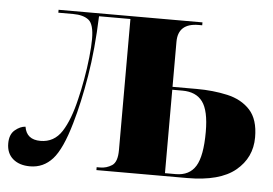

<svg xmlns="http://www.w3.org/2000/svg" viewBox="-44 -594 936 658"><g transform="rotate(5 424.5 -264.5)"><path d="M81 7Q44 7 22 -12Q0 -31 0 -65Q0 -96 18 -111Q36 -126 54 -127Q61 -83 109 -83Q156 -83 182.5 -124Q209 -165 226 -239Q233 -267 240 -306Q247 -345 251 -383Q255 -421 255 -446Q255 -497 236.5 -511.5Q218 -526 183 -526H132V-536H627V-526H615Q544 -526 544 -462V-307H627Q684 -307 733 -296Q782 -285 811.5 -253Q841 -221 841 -159Q841 -89 787 -44.5Q733 0 621 0H309V-10H321Q343 -10 361.5 -22Q380 -34 380 -75V-526H272Q268 -412 252.5 -319Q237 -226 216 -154Q190 -63 158.5 -28Q127 7 81 7ZM581 -10Q628 -10 649.5 -45Q671 -80 671 -163Q671 -236 648.5 -266.5Q626 -297 579 -297H544V-10Z"/></g></svg>

Font: Noto Serif Display SemiCondensed ExtraBold
Style: Regular
Weight: 800
Width: 4
Designer: Monotype Design Team
Foundry: Monotype Imaging Inc.
Version: Version 2.009